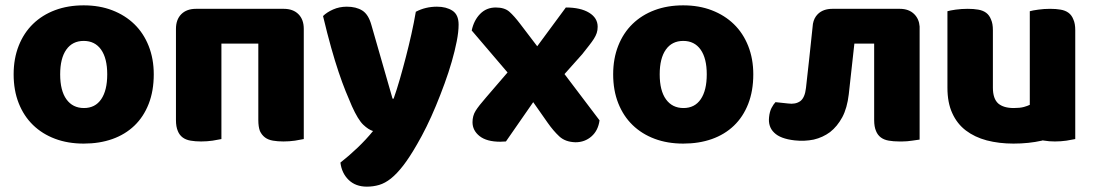

<svg xmlns="http://www.w3.org/2000/svg" viewBox="-20 -521 4093 718"><path d="M555 -243Q555 -181 536 -132.5Q517 -84 482.5 -51Q448 -18 400 -1Q352 16 293 16Q234 16 186 -2Q138 -20 103.5 -53.5Q69 -87 50 -135Q31 -183 31 -243Q31 -302 50 -350Q69 -398 103.5 -431.5Q138 -465 186 -483Q234 -501 293 -501Q352 -501 400 -482.5Q448 -464 482.5 -430.5Q517 -397 536 -349Q555 -301 555 -243ZM205 -243Q205 -182 228.5 -149.5Q252 -117 294 -117Q336 -117 358.5 -150Q381 -183 381 -243Q381 -303 358 -335.5Q335 -368 293 -368Q251 -368 228 -335.5Q205 -303 205 -243Z M1041 -488Q1076 -488 1096 -468Q1116 -448 1116 -413V-1Q1106 1 1083 5Q1062 8 1040 8Q1018 8 1001 5Q983 2 971 -7Q959 -16 952 -31Q946 -47 946 -72V-358H808V-1Q798 1 775 5Q754 8 732 8Q710 8 693 5Q675 2 663 -7Q651 -16 645 -31Q638 -47 638 -72V-413Q638 -448 658 -468Q678 -488 713 -488H1041Z M1296 -124Q1285 -149 1272.5 -180Q1260 -211 1246.5 -251Q1233 -291 1218.5 -342.5Q1204 -394 1188 -461Q1202 -475 1225.5 -485.5Q1249 -496 1277 -496Q1312 -496 1335 -481.5Q1358 -467 1369 -427L1448 -152H1452Q1464 -186 1475.5 -226Q1487 -266 1498 -308.5Q1509 -351 1518.5 -393.5Q1528 -436 1535 -477Q1571 -496 1614 -496Q1649 -496 1672 -481Q1695 -466 1695 -429Q1695 -402 1688 -366.5Q1681 -331 1669.5 -291Q1658 -251 1642.5 -208.5Q1627 -166 1610 -125Q1593 -84 1575 -47.5Q1557 -11 1540 18Q1512 67 1488 98Q1464 129 1442 146.5Q1420 164 1398 170.5Q1376 177 1352 177Q1310 177 1284 152Q1258 127 1253 87Q1285 62 1317 31.5Q1349 1 1375 -31Q1358 -36 1338.5 -54.5Q1319 -73 1296 -124Z M1744 -407Q1752 -445 1775.5 -469Q1799 -493 1834 -493Q1867 -493 1885 -477Q1903 -461 1925 -432L1989 -348L2096 -493Q2151 -493 2183 -473.5Q2215 -454 2215 -421Q2215 -408 2211.5 -397.5Q2208 -387 2201 -376Q2194 -365 2183 -351Q2172 -337 2157 -318L2091 -244L2222 -71Q2217 -33 2192 -11Q2167 11 2132 11Q2094 10 2071.5 -11Q2049 -32 2028 -62L1974 -139L1872 8Q1867 8 1861 8.5Q1855 9 1851 9Q1800 9 1773.5 -12Q1747 -33 1747 -64Q1747 -88 1758.5 -106.5Q1770 -125 1798 -157L1878 -250Z M2797 -243Q2797 -181 2778 -132.5Q2759 -84 2724.5 -51Q2690 -18 2642 -1Q2594 16 2535 16Q2476 16 2428 -2Q2380 -20 2345.5 -53.5Q2311 -87 2292 -135Q2273 -183 2273 -243Q2273 -302 2292 -350Q2311 -398 2345.5 -431.5Q2380 -465 2428 -483Q2476 -501 2535 -501Q2594 -501 2642 -482.5Q2690 -464 2724.5 -430.5Q2759 -397 2778 -349Q2797 -301 2797 -243ZM2447 -243Q2447 -182 2470.5 -149.5Q2494 -117 2536 -117Q2578 -117 2600.5 -150Q2623 -183 2623 -243Q2623 -303 2600 -335.5Q2577 -368 2535 -368Q2493 -368 2470 -335.5Q2447 -303 2447 -243Z M3399 -468Q3417 -450 3419 -422V-413V1Q3410 2 3391 5Q3372 8 3354 8H3343Q3321 8 3304 5Q3286 2 3274 -7Q3262 -16 3256 -31Q3249 -47 3249 -72V-358H3175L3154 -168Q3148 -117 3130 -83Q3111 -48 3084 -27Q3057 -7 3023 1Q2988 8 2952 4Q2898 -2 2875 -25Q2852 -47 2856 -83Q2858 -103 2865 -117Q2873 -132 2880 -139L2927 -134Q2955 -130 2973 -143Q2990 -156 2994 -192L3006 -300Q3020 -432 3020 -432Q3024 -454 3038 -468Q3058 -488 3093 -488H3345Q3379 -488 3399 -468Z M3976 -473Q3988 -464 3994 -448Q4001 -433 4001 -408V-1Q3991 1 3968 5Q3947 8 3925 8Q3903 8 3886 5L3879 4L3876 5Q3827 16 3770 16Q3716 16 3670 4Q3625 -8 3592 -33Q3559 -58 3541 -98Q3523 -137 3523 -193V-479Q3533 -482 3554 -485Q3576 -488 3599 -488Q3621 -488 3638 -485Q3656 -482 3668 -473Q3680 -464 3686 -448Q3693 -433 3693 -408V-193Q3693 -152 3713 -134Q3733 -117 3771 -117Q3794 -117 3809 -121Q3823 -125 3831 -129V-479Q3841 -482 3863 -485Q3884 -488 3907 -488Q3929 -488 3946 -485Q3964 -482 3976 -473Z"/></svg>

Font: Baloo Cyrillic
Style: Regular
Weight: 400
Designer: Ek Type, Denis Ignatov
Foundry: Ek Type
Version: Version 1.50 July 26, 2019